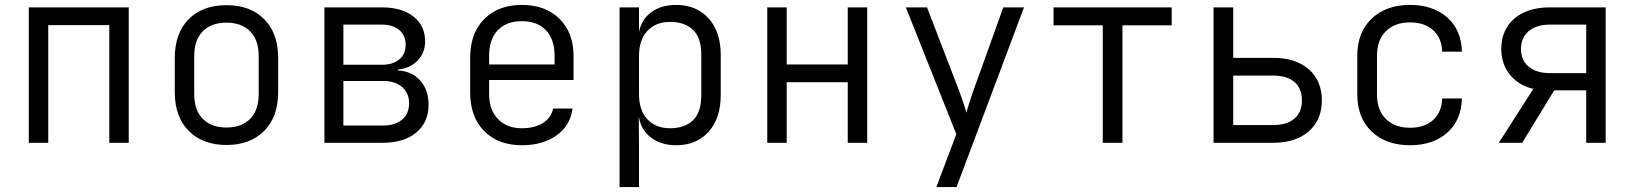

<svg xmlns="http://www.w3.org/2000/svg" viewBox="-20 -580 6640 780"><path d="M97 0V-550H503V0H424V-478H176V0Z M900 9Q804 9 747 -48Q690 -105 690 -206V-344Q690 -445 746.5 -502Q803 -559 900 -559Q997 -559 1053.5 -502Q1110 -445 1110 -344V-206Q1110 -105 1053 -48Q996 9 900 9ZM900 -62Q961 -62 996 -97Q1031 -132 1031 -199V-351Q1031 -418 996 -453Q961 -488 900 -488Q839 -488 804 -453Q769 -418 769 -351V-199Q769 -132 804 -97Q839 -62 900 -62Z M1298 0V-550H1532Q1612 -550 1659.5 -513Q1707 -476 1707 -412Q1707 -366 1676.5 -334Q1646 -302 1597 -298V-294Q1655 -290 1688 -252Q1721 -214 1721 -154Q1721 -83 1671 -41.5Q1621 0 1536 0ZM1375 -317H1532Q1576 -317 1602 -338.5Q1628 -360 1628 -399Q1628 -436 1602 -458Q1576 -480 1532 -480H1375ZM1375 -70H1536Q1585 -70 1613.5 -94Q1642 -118 1642 -161Q1642 -202 1613.5 -226.5Q1585 -251 1536 -251H1375Z M2100 10Q2004 10 1947 -47.5Q1890 -105 1890 -205V-345Q1890 -445 1947 -502.5Q2004 -560 2100 -560Q2196 -560 2253 -503.5Q2310 -447 2310 -353V-255H1967V-197Q1967 -134 2003 -96.5Q2039 -59 2100 -59Q2152 -59 2186 -80.5Q2220 -102 2227 -139H2306Q2297 -70 2241 -30Q2185 10 2100 10ZM1967 -318H2233V-353Q2233 -420 2198 -457Q2163 -494 2100 -494Q2037 -494 2002 -457Q1967 -420 1967 -353Z M2497 180V-550H2576V-450Q2586 -501 2626 -530.5Q2666 -560 2727 -560Q2809 -560 2858.5 -505.5Q2908 -451 2908 -357V-194Q2908 -100 2859 -45Q2810 10 2727 10Q2666 10 2625.5 -20.5Q2585 -51 2576 -102H2575L2576 15V180ZM2702 -59Q2762 -59 2795.5 -91.5Q2829 -124 2829 -194V-357Q2829 -426 2795.5 -458.5Q2762 -491 2702 -491Q2644 -491 2610 -454.5Q2576 -418 2576 -353V-197Q2576 -132 2610 -95.5Q2644 -59 2702 -59Z M3097 0V-550H3176V-318H3424V-550H3503V0H3424V-246H3176V0Z M3784 180 3865 -35 3660 -550H3746L3878 -207Q3886 -185 3894 -161.5Q3902 -138 3906 -122Q3910 -138 3917.5 -161.5Q3925 -185 3933 -208L4056 -550H4140L3866 180Z M4460 0V-477H4260V-550H4740V-477H4540V0Z M4910 0V-550H4990V-345H5152Q5244 -345 5297 -298.5Q5350 -252 5350 -172Q5350 -93 5297 -46.5Q5244 0 5152 0ZM4990 -72H5152Q5208 -72 5238.5 -98Q5269 -124 5269 -172Q5269 -221 5238.5 -247Q5208 -273 5152 -273H4990Z M5708 10Q5611 10 5552.5 -45.5Q5494 -101 5494 -197V-353Q5494 -449 5552.5 -504.5Q5611 -560 5708 -560Q5802 -560 5859.5 -509Q5917 -458 5919 -370H5839Q5837 -426 5802 -457.5Q5767 -489 5708 -489Q5647 -489 5610.5 -453.5Q5574 -418 5574 -353V-197Q5574 -132 5610.5 -96.5Q5647 -61 5708 -61Q5767 -61 5802 -92.5Q5837 -124 5839 -180H5919Q5917 -92 5859.5 -41Q5802 10 5708 10Z M6069 0 6209 -219Q6149 -233 6114 -276.5Q6079 -320 6079 -381Q6079 -459 6132 -504.5Q6185 -550 6276 -550H6503V0H6424V-213H6294L6164 0ZM6276 -283H6424V-480H6276Q6222 -480 6190.5 -453.5Q6159 -427 6159 -381Q6159 -335 6190.5 -309Q6222 -283 6276 -283Z"/></svg>

Font: JetBrains Mono NL Light
Style: Regular
Weight: 300
Monospace: yes
Designer: Philipp Nurullin, Konstantin Bulenkov
Foundry: JetBrains
Version: Version 2.305; ttfautohint (v1.8.4.7-5d5b)